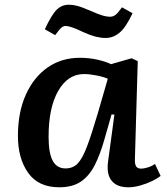

<svg xmlns="http://www.w3.org/2000/svg" viewBox="-20 -780 707 814"><path d="M552 -107Q551 -83 557.5 -74Q564 -65 579 -65Q589 -65 606 -70Q623 -75 637 -85L661 -34Q647 -23 624 -12Q601 -1 574.5 6.5Q548 14 524 14Q476 14 453.5 -13.5Q431 -41 438 -94L465 -294L453 -295L423 -190Q405 -126 382 -80.5Q359 -35 323.5 -10.5Q288 14 231 14Q143 14 99.5 -47Q56 -108 56 -204Q56 -304 89.5 -378.5Q123 -453 182 -494Q241 -535 319 -535Q358 -535 393 -527Q428 -519 451 -508L538 -533L564 -521ZM258 -66Q289 -66 309 -86.5Q329 -107 348.5 -158Q368 -209 395 -301L437 -446Q420 -454 390 -460Q360 -466 336 -466Q268 -466 227 -395Q186 -324 186 -200Q186 -131 203.5 -98.5Q221 -66 258 -66ZM428 -619Q408 -619 386 -624.5Q364 -630 335 -643Q304 -658 285.5 -664Q267 -670 259 -670Q249 -670 240.5 -663Q232 -656 214 -631L170 -656Q199 -718 220.5 -739Q242 -760 272 -760Q289 -760 308 -755Q327 -750 369 -732Q398 -719 415.5 -714Q433 -709 446 -709Q460 -709 470.5 -717.5Q481 -726 497 -749L542 -724Q514 -664 487 -641.5Q460 -619 428 -619Z"/></svg>

Font: Literata 7pt SemiBold
Style: Italic
Weight: 600
Italic angle: -2°
Designer: Latin by Veronika Burian and Jose Scaglione. Greek by Irene Vlachou. Cyrillic by Vera Evstafieva
Foundry: TypeTogether
Version: Version 3.002